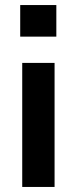

<svg xmlns="http://www.w3.org/2000/svg" viewBox="-20 -740 304 760"><path d="M60 -595V-720H203V-595ZM68 0V-491H196V0Z"/></svg>

Font: Nunito Sans 12pt ExtraLight 11pt
Style: Bold
Weight: 700
Version: Version 3.101;gftools[0.9.27]